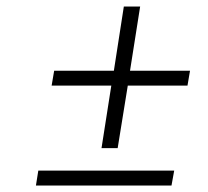

<svg xmlns="http://www.w3.org/2000/svg" viewBox="-20 -572 640 592"><path d="M293 -115.2 323.2 -308.1H139.2L147 -354H331.1L361.8 -551.8H412.1L380.9 -354H565.9L558.1 -308.1H374L342.8 -115.2ZM90.8 0 98.1 -45.9H517.1L508.8 0Z"/></svg>

Font: Office Code Pro D Light Italic
Style: Regular
Weight: 300
Italic angle: -9°
Designer: Nathan Rutzky & Paul D. Hunt
Foundry: Adobe Systems Incorporated
Version: Version 1.004;PS 001.004;hotconv 1.0.70;makeotf.lib2.5.58329